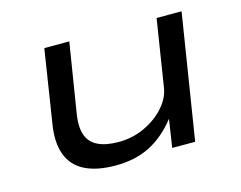

<svg xmlns="http://www.w3.org/2000/svg" viewBox="-77 -611 921 735"><g transform="rotate(-15 383.5 -243.5)"><path d="M298 9Q225 9 177.5 -14.5Q130 -38 111.5 -87Q93 -136 105 -208L150 -496H249L204 -216Q197 -169 208 -137.5Q219 -106 250.5 -90.5Q282 -75 333 -75Q388 -75 436 -97.5Q484 -120 515.5 -155.5Q547 -191 553 -230L595 -496H694L615 0H524L541 -111Q494 -51 435.5 -21Q377 9 298 9Z"/></g></svg>

Font: Nunito Sans 7pt Expanded
Style: Italic
Weight: 400
Width: 7
Italic angle: -9°
Designer: Vernon Adams
Foundry: Vernon Adams
Version: Version 3.101;gftools[0.9.27]